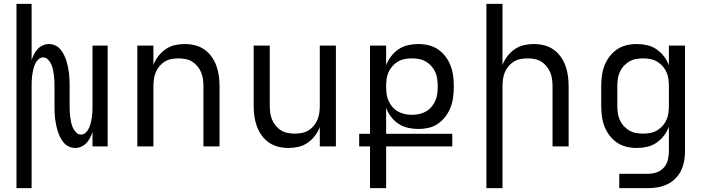

<svg xmlns="http://www.w3.org/2000/svg" viewBox="-20 -755 3640 990"><path d="M65 215V-735H143V-445Q148 -461 155.5 -475.5Q163 -490 174 -502Q185 -514 200.5 -521Q216 -528 232 -528Q249 -528 264.5 -521Q280 -514 291 -501Q302 -488 309.5 -473Q317 -458 322 -442Q327 -426 330.5 -409.5Q334 -393 336 -376.5Q338 -360 338.5 -343.5Q339 -327 339 -310V-210Q339 -195 339.5 -181Q340 -167 342 -152.5Q344 -138 347 -123.5Q350 -109 356 -96Q362 -83 372.5 -72Q383 -61 398 -61Q412 -61 423 -72Q434 -83 439.5 -96Q445 -109 448.5 -123.5Q452 -138 454 -152.5Q456 -167 456.5 -181Q457 -195 457 -210V-520H535V0H457V-75Q452 -59 444.5 -44.5Q437 -30 426 -18Q415 -6 399.5 1Q384 8 368 8Q351 8 335.5 1Q320 -6 309 -19Q298 -32 290.5 -47Q283 -62 278 -78Q273 -94 269.5 -110.5Q266 -127 264 -143.5Q262 -160 261.5 -176.5Q261 -193 261 -210V-310Q261 -325 260.5 -339Q260 -353 258 -367.5Q256 -382 253 -396.5Q250 -411 244 -424Q238 -437 227.5 -448Q217 -459 202 -459Q188 -459 177 -448Q166 -437 160.5 -424Q155 -411 151.5 -396.5Q148 -382 146 -367.5Q144 -353 143.5 -339Q143 -325 143 -310V215Z M688 0V-520H771V-420Q780 -444 796 -465Q812 -486 833.5 -501Q855 -516 880.5 -522Q906 -528 933 -528Q959 -528 985.5 -521.5Q1012 -515 1034 -499.5Q1056 -484 1071.5 -462Q1087 -440 1096 -415Q1105 -390 1108.5 -363.5Q1112 -337 1112 -310V0H1029V-310Q1029 -328 1026.5 -346.5Q1024 -365 1017 -382Q1010 -399 998 -413.5Q986 -428 970.5 -437.5Q955 -447 936.5 -450.5Q918 -454 900 -454Q882 -454 863.5 -450.5Q845 -447 829.5 -437.5Q814 -428 802 -413.5Q790 -399 783 -382Q776 -365 773.5 -346.5Q771 -328 771 -310V0Z M1467 8Q1441 8 1414.5 1.5Q1388 -5 1366 -20.5Q1344 -36 1328.5 -58Q1313 -80 1304 -105Q1295 -130 1291.5 -156.5Q1288 -183 1288 -210V-520H1371V-210Q1371 -192 1373.5 -173.5Q1376 -155 1383 -138Q1390 -121 1402 -106.5Q1414 -92 1429.5 -82.5Q1445 -73 1463.5 -69.5Q1482 -66 1500 -66Q1518 -66 1536.5 -69.5Q1555 -73 1570.5 -82.5Q1586 -92 1598 -106.5Q1610 -121 1617 -138Q1624 -155 1626.5 -173.5Q1629 -192 1629 -210V-520H1712V0H1629V-100Q1620 -76 1604 -55Q1588 -34 1566.5 -19Q1545 -4 1519.5 2Q1494 8 1467 8Z M1888 215V0H1832V-65H1888V-520H1971V-419Q1980 -443 1996.5 -464.5Q2013 -486 2035 -501Q2057 -516 2083.5 -522Q2110 -528 2137 -528Q2164 -528 2190.5 -521.5Q2217 -515 2239 -500Q2261 -485 2277.5 -463Q2294 -441 2303.5 -416Q2313 -391 2316.5 -364Q2320 -337 2320 -310V-308Q2320 -281 2316.5 -254Q2313 -227 2303.5 -202Q2294 -177 2277.5 -155Q2261 -133 2239 -117.5Q2217 -102 2190.5 -96Q2164 -90 2137 -90Q2110 -90 2083.5 -96Q2057 -102 2035 -116.5Q2013 -131 1996.5 -152.5Q1980 -174 1971 -199V-65H2312V0H1971V215ZM2104 -163Q2123 -163 2141.5 -167Q2160 -171 2176 -180Q2192 -189 2204.5 -203.5Q2217 -218 2224.5 -235Q2232 -252 2234.5 -270.5Q2237 -289 2237 -308V-310Q2237 -329 2234.5 -347.5Q2232 -366 2224.5 -383Q2217 -400 2204.5 -414Q2192 -428 2176 -437.5Q2160 -447 2141.5 -450.5Q2123 -454 2104 -454Q2085 -454 2066.5 -450.5Q2048 -447 2032 -437.5Q2016 -428 2003.5 -414Q1991 -400 1983.5 -383Q1976 -366 1973.5 -347.5Q1971 -329 1971 -310V-308Q1971 -289 1973.5 -270.5Q1976 -252 1983.5 -235Q1991 -218 2003.5 -203.5Q2016 -189 2032 -180Q2048 -171 2066.5 -167Q2085 -163 2104 -163Z M2488 215V-735H2571V-420Q2580 -444 2596 -465Q2612 -486 2633.5 -501Q2655 -516 2680.5 -522Q2706 -528 2733 -528Q2759 -528 2785.5 -521.5Q2812 -515 2834 -499.5Q2856 -484 2871.5 -462Q2887 -440 2896 -415Q2905 -390 2908.5 -363.5Q2912 -337 2912 -310V0H2829V-310Q2829 -328 2826.5 -346.5Q2824 -365 2817 -382Q2810 -399 2798 -413.5Q2786 -428 2770.5 -437.5Q2755 -447 2736.5 -450.5Q2718 -454 2700 -454Q2682 -454 2663.5 -450.5Q2645 -447 2629.5 -437.5Q2614 -428 2602 -413.5Q2590 -399 2583 -382Q2576 -365 2573.5 -346.5Q2571 -328 2571 -310V215Z M3322 215H3173V141H3322Q3345 141 3366.5 133.5Q3388 126 3403 109Q3418 92 3423.5 70Q3429 48 3429 25V-101Q3420 -77 3403.5 -55.5Q3387 -34 3365 -19Q3343 -4 3316.5 2Q3290 8 3263 8Q3236 8 3209.5 1.5Q3183 -5 3161 -20Q3139 -35 3122.5 -57Q3106 -79 3096.5 -104Q3087 -129 3083.5 -156Q3080 -183 3080 -210V-310Q3080 -337 3083.5 -364Q3087 -391 3096.5 -416Q3106 -441 3122.5 -463Q3139 -485 3161 -500Q3183 -515 3209.5 -521.5Q3236 -528 3263 -528Q3290 -528 3316.5 -522Q3343 -516 3365 -501Q3387 -486 3403.5 -464.5Q3420 -443 3429 -419V-520H3512V25Q3512 51 3507.5 76Q3503 101 3492 124Q3481 147 3462.5 165.5Q3444 184 3421 195Q3398 206 3373 210.5Q3348 215 3322 215ZM3296 -66Q3315 -66 3333.5 -69.5Q3352 -73 3368 -82.5Q3384 -92 3396.5 -106Q3409 -120 3416.5 -137Q3424 -154 3426.5 -172.5Q3429 -191 3429 -210V-310Q3429 -329 3426.5 -347.5Q3424 -366 3416.5 -383Q3409 -400 3396.5 -414Q3384 -428 3368 -437.5Q3352 -447 3333.5 -450.5Q3315 -454 3296 -454Q3277 -454 3258.5 -450.5Q3240 -447 3224 -437.5Q3208 -428 3195.5 -414Q3183 -400 3175.5 -383Q3168 -366 3165.5 -347.5Q3163 -329 3163 -310V-210Q3163 -191 3165.5 -172.5Q3168 -154 3175.5 -137Q3183 -120 3195.5 -106Q3208 -92 3224 -82.5Q3240 -73 3258.5 -69.5Q3277 -66 3296 -66Z"/></svg>

Font: Iosevka Extended
Style: Regular
Weight: 400
Width: 7
Monospace: yes
Designer: Belleve Invis
Foundry: Belleve Invis
Version: Version 32.5.0; ttfautohint (v1.8.4)